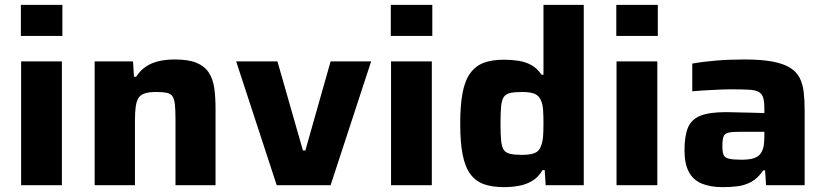

<svg xmlns="http://www.w3.org/2000/svg" viewBox="-20 -763 3404 791"><path d="M66 -615V-743H237V-615ZM67 0V-510H235V0Z M370 0V-510H528L532 -447H541Q558 -473 581 -488.5Q604 -504 634 -511Q664 -518 700 -518Q756 -518 789 -504.5Q822 -491 839.5 -465Q857 -439 862.5 -401.5Q868 -364 868 -315V0H703V-269Q703 -310 700.5 -333Q698 -356 690 -367Q682 -378 665.5 -381Q649 -384 623 -384Q593 -384 575.5 -378Q558 -372 550 -358.5Q542 -345 539 -322.5Q536 -300 536 -267V0Z M1120 0 953 -510H1123L1228 -143H1238L1342 -510H1509L1342 0Z M1590 -615V-743H1761V-615ZM1591 0V-510H1759V0Z M2056 8Q2008 8 1974 -4Q1940 -16 1918 -45.5Q1896 -75 1886 -126Q1876 -177 1876 -253Q1876 -331 1886 -382Q1896 -433 1918 -462.5Q1940 -492 1973.5 -504.5Q2007 -517 2056 -517Q2088 -517 2116.5 -512.5Q2145 -508 2169 -495Q2193 -482 2211 -455H2219V-743H2385V0H2228L2224 -62H2215Q2198 -33 2173 -18Q2148 -3 2118 2.5Q2088 8 2056 8ZM2131 -125Q2166 -125 2184 -133Q2202 -141 2209 -162Q2216 -180 2217.5 -202.5Q2219 -225 2219 -255Q2219 -286 2217.5 -308.5Q2216 -331 2210 -346Q2202 -368 2184 -376Q2166 -384 2131 -384Q2100 -384 2082 -380Q2064 -376 2055.5 -363.5Q2047 -351 2044.5 -325Q2042 -299 2042 -255Q2042 -210 2044.5 -184Q2047 -158 2055.5 -145.5Q2064 -133 2082.5 -129Q2101 -125 2131 -125Z M2519 -615V-743H2690V-615ZM2520 0V-510H2688V0Z M2957 8Q2907 8 2871.5 -6.5Q2836 -21 2818 -54.5Q2800 -88 2800 -144Q2800 -202 2814 -236.5Q2828 -271 2865 -286Q2902 -301 2970 -301Q2979 -301 2997.5 -300.5Q3016 -300 3039 -299.5Q3062 -299 3085.5 -298.5Q3109 -298 3129 -297V-316Q3129 -345 3124 -361Q3119 -377 3105.5 -384.5Q3092 -392 3064.5 -393.5Q3037 -395 2992 -395Q2968 -395 2938 -393.5Q2908 -392 2879.5 -390.5Q2851 -389 2832 -387V-501Q2876 -509 2930.5 -513.5Q2985 -518 3047 -518Q3116 -518 3161.5 -509.5Q3207 -501 3234 -484.5Q3261 -468 3274 -443Q3287 -418 3291 -384Q3295 -350 3295 -308V0H3136L3132 -61H3124Q3103 -29 3075.5 -14Q3048 1 3017.5 4.5Q2987 8 2957 8ZM3037 -105Q3057 -105 3073 -108Q3089 -111 3100 -118Q3111 -125 3117 -136Q3124 -148 3126.5 -164Q3129 -180 3129 -201V-220H3023Q2994 -220 2979.5 -216Q2965 -212 2960.5 -199.5Q2956 -187 2956 -160Q2956 -137 2961 -125Q2966 -113 2983.5 -109Q3001 -105 3037 -105Z"/></svg>

Font: Saira SemiExpanded
Style: Bold
Weight: 700
Width: 6
Designer: Hector Gatti with collaboration of the Omnibus-Type team
Foundry: Omnibus-Type
Version: Version 1.101